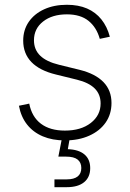

<svg xmlns="http://www.w3.org/2000/svg" viewBox="-20 -568 537 792"><path d="M248 11.2Q196.3 11.2 156.5 -5.6Q116.7 -22.5 91.6 -54.4Q66.4 -86.4 58.1 -131.8L100.6 -140.6Q111.3 -85.9 148.9 -57.6Q186.5 -29.3 247.6 -29.3Q314 -29.3 354.5 -60.8Q395 -92.3 395 -141.1Q395 -179.2 370.4 -203.4Q345.7 -227.5 297.4 -239.3L210.4 -260.7Q143.6 -276.9 109.6 -312Q75.7 -347.2 75.7 -400.4Q75.7 -444.3 98.6 -477.8Q121.6 -511.2 162.4 -529.8Q203.1 -548.3 255.9 -548.3Q303.2 -548.3 338.9 -533Q374.5 -517.6 398.2 -488Q421.9 -458.5 433.1 -416.5L391.6 -407.7Q378.4 -455.1 345.2 -481.9Q312 -508.8 255.9 -508.8Q195.3 -508.8 157.7 -479.2Q120.1 -449.7 120.1 -401.9Q120.1 -363.3 145.8 -338.4Q171.4 -313.5 223.6 -300.8L309.1 -279.8Q373.5 -263.7 406.7 -229.5Q439.9 -195.3 439.9 -143.1Q439.9 -97.2 415.8 -62.5Q391.6 -27.8 348.1 -8.3Q304.7 11.2 248 11.2ZM204.6 204.1V171.9H255.4Q285.2 171.9 300.3 159.9Q315.4 147.9 315.4 125Q315.4 102.5 300.3 90.3Q285.2 78.1 252.9 78.1H220.7L238.8 -14.2H268.1V0L259.8 47.4Q304.2 48.8 328.1 68.8Q352.1 88.9 352.1 125.5Q352.1 163.1 326.9 183.6Q301.8 204.1 255.4 204.1Z"/></svg>

Font: Inter 17pt ExtraLight
Style: Regular
Weight: 250
Version: Version 4.001;git-66647c0bb